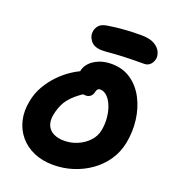

<svg xmlns="http://www.w3.org/2000/svg" viewBox="-166 -1069 1080 1204"><g transform="rotate(20 374.0 -467.0)"><path d="M326 10Q255 10 198 -14.5Q141 -39 103.5 -83.5Q66 -128 52 -187.5Q38 -247 52 -316Q63 -373 91 -420.5Q119 -468 155 -505Q191 -542 229 -567.5Q267 -593 299.5 -606Q332 -619 352 -619Q378 -619 391.5 -611.5Q405 -604 415 -584Q431 -553 418 -528Q405 -503 376 -486Q323 -453 292 -422.5Q261 -392 245.5 -360Q230 -328 222 -290Q213 -245 226 -215Q239 -185 269 -170.5Q299 -156 339 -156Q385 -156 427.5 -174Q470 -192 500.5 -224.5Q531 -257 539 -300Q547 -342 543 -383.5Q539 -425 525.5 -459.5Q512 -494 490.5 -515Q469 -536 442 -536Q434 -536 428 -530Q422 -524 419 -512Q415 -491 402 -480Q389 -469 369 -469Q342 -469 320 -484.5Q298 -500 288 -530.5Q278 -561 287 -606Q293 -634 315 -657.5Q337 -681 373.5 -696Q410 -711 457 -711Q532 -711 587 -673Q642 -635 675 -571.5Q708 -508 717.5 -431.5Q727 -355 712 -278Q699 -212 662.5 -158.5Q626 -105 573 -67.5Q520 -30 457 -10Q394 10 326 10ZM371 -770Q316 -770 292.5 -801Q269 -832 276 -867Q280 -887 296 -905Q312 -923 360 -929Q400 -935 432.5 -938Q465 -941 497 -942.5Q529 -944 567 -944Q626 -944 657.5 -925.5Q689 -907 700 -881.5Q711 -856 707 -835Q701 -810 685.5 -795.5Q670 -781 647 -781Q561 -781 507 -778.5Q453 -776 421.5 -773Q390 -770 371 -770Z"/></g></svg>

Font: Shantell Sans ExtraBold
Style: Italic
Weight: 800
Italic angle: -11°
Designer: Stephen Nixon, Anya Danilova, Shantell Martin
Foundry: Arrow Type
Version: Version 1.011;[c5ecc13dd]